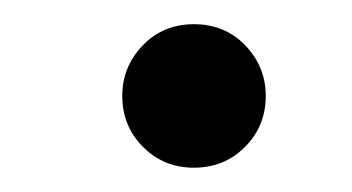

<svg xmlns="http://www.w3.org/2000/svg" viewBox="-20 -410 290 158"><path d="M198.7 -331.1Q198.7 -306.2 181.6 -289.1Q164.6 -272 139.6 -272Q114.7 -272 97.7 -289.1Q80.6 -306.2 80.6 -331.1Q80.6 -355 97.4 -372.6Q114.3 -390.1 139.6 -390.1Q165 -390.1 181.9 -372.6Q198.7 -355 198.7 -331.1Z"/></svg>

Font: Tinos
Style: Italic
Weight: 400
Italic angle: -16.333°
Designer: Steve Matteson
Foundry: Monotype Imaging Inc.
Version: Version 1.32